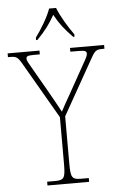

<svg xmlns="http://www.w3.org/2000/svg" viewBox="-71 -973 635 1015"><g transform="rotate(-5 246.0 -465.5)"><path d="M146 -784V-771H153C198 -817 220 -847 248 -896C275 -847 298 -817 343 -771H350V-784C322 -822 283 -886 266 -931H229C214 -886 174 -822 146 -784ZM139 0H360V-20H320C270 -20 264 -31 264 -108V-356L431 -652C453 -691 460 -694 497 -694H502V-714H321V-694H368C403 -694 407 -687 407 -677C407 -666 401 -654 387 -630L300 -474C276 -432 259 -402 249 -382C228 -422 204 -463 180 -506L110 -628C97 -651 87 -666 87 -677C87 -688 91 -694 126 -694H159V-714H-10V-694H-3C34 -694 41 -691 64 -651L236 -354V-108C236 -31 230 -20 180 -20H139Z"/></g></svg>

Font: Noto Serif Thai SemiCondensed Thin
Style: Regular
Weight: 100
Width: 4
Designer: Monotype Design Team
Foundry: Monotype Imaging Inc.
Version: Version 2.002